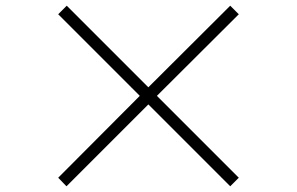

<svg xmlns="http://www.w3.org/2000/svg" viewBox="-20 -709 1040 673"><path d="M787 -56 500 -343 213 -56 184 -86 470 -373 184 -659 214 -689 500 -403 787 -689 817 -659 530 -373 817 -86Z"/></svg>

Font: Noto Sans KR ExtraLight
Style: Regular
Weight: 250
Designer: Ryoko NISHIZUKA  (kana, bopomofo & ideographs); Paul D. Hunt (Latin, Greek & Cyrillic); Sandoll Communications , Soo-you
Foundry: Adobe
Version: Version 2.004-H2;hotconv 1.0.118;makeotfexe 2.5.65603